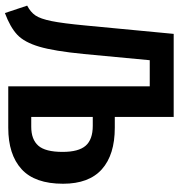

<svg xmlns="http://www.w3.org/2000/svg" viewBox="8 -740 745 802"><g transform="rotate(90 381.0 -338.5)"><path d="M747 -229Q747 -111 686 -55.5Q625 0 513 0H340V-591H231L205 -315Q193 -192 174.5 -129.5Q156 -67 124.5 -37.5Q93 -8 34 14L3 -79Q30 -93 44 -113.5Q58 -134 67.5 -180.5Q77 -227 86 -323L121 -691H469L468 -690V-445H513Q626 -445 686.5 -391Q747 -337 747 -229ZM614 -227Q614 -294 588 -323.5Q562 -353 505 -353H468V-96H509Q562 -96 588 -125.5Q614 -155 614 -227Z"/></g></svg>

Font: Fira Sans Compressed Medium
Style: Regular
Weight: 500
Width: 1
Designer: bBox Type GmbH & Carrois Corporate GbR & Edenspiekermann AG
Foundry: bBox Type GmbH & Carrois Corporate GbR & Edenspiekermann AG
Version: Version 4.301